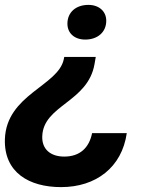

<svg xmlns="http://www.w3.org/2000/svg" viewBox="-41 -564 619 786"><path d="M346 -302 351 -331H222L220 -321C197 -212 -15 -177 -21 6C-25 142 78 202 209 202C352 202 458 121 478 -19H336C324 41 286 77 222 77C166 77 130 47 132 -6C136 -134 319 -145 346 -302ZM321 -544C270 -544 235 -514 235 -467C235 -428 264 -402 308 -402C358 -402 394 -432 394 -479C394 -518 364 -544 321 -544Z"/></svg>

Font: Mona Sans
Style: Bold Italic
Weight: 700
Italic angle: -11.7°
Designer: Deni Anggara
Foundry: GitHub
Version: Version 2.000;Glyphs 3.2.3 (3260)